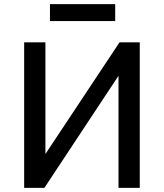

<svg xmlns="http://www.w3.org/2000/svg" viewBox="-20 -910 794 930"><path d="M97 0V-705H200V-158H196L559 -705H657V0H554V-549H558L195 0ZM222 -808V-890H538V-808Z"/></svg>

Font: Nunito Sans 7pt SemiCondensed SemiBold
Style: Regular
Weight: 600
Width: 4
Designer: Vernon Adams
Foundry: Vernon Adams
Version: Version 3.101;gftools[0.9.27]